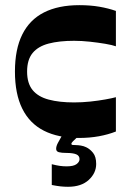

<svg xmlns="http://www.w3.org/2000/svg" viewBox="-20 -524 502 744"><path d="M285.7 10.6Q205.6 10.6 150.1 -17.5Q94.6 -45.7 66.3 -103Q37.9 -160.4 37.9 -246.7Q37.9 -333.4 66.4 -390.5Q94.9 -447.7 150.6 -475.9Q206.3 -504 287.4 -504Q330.1 -504 364.8 -498Q399.5 -492 429.1 -481.7V-344.6Q415.1 -349.6 387.8 -354.3Q360.4 -358.9 328.5 -362.4Q296.7 -365.9 267 -365.9Q209.6 -365.9 168.6 -355.2Q127.6 -344.4 106.3 -318.5Q85 -292.5 85 -246.7Q85 -201.2 106.3 -175.1Q127.6 -149 168.6 -138.1Q209.6 -127.1 267 -127.1Q297.7 -127.1 329.4 -130.4Q361.1 -133.8 388 -138.6Q414.8 -143.4 429.1 -147.4V-14.4Q399.5 -2.7 363.3 4Q327.1 10.6 285.7 10.6ZM180.6 192.8V112.3Q198.6 116.9 211.9 118.8Q225.2 120.6 238.2 120.6Q265.2 120.6 276.7 111.9Q288.2 103.3 288.2 92.6Q288.2 79.3 275.3 73.9Q262.3 68.6 237 68.6Q219 68.6 208.3 65.8Q197.6 63 197.6 52.6Q197.6 42.6 204.1 30.3Q210.6 18 220.9 0H287.4Q269.4 16.6 263.1 23.1Q256.7 29.6 256.7 32.9Q256.7 36.9 260.7 37.6Q264.7 38.3 275 38.3Q282.4 38.3 293.4 40.1Q304.4 41.9 314.1 46.6Q328.4 53.3 340.6 68.3Q352.7 83.3 352.7 111.3Q352.7 146.7 323.9 173.2Q295 199.8 243.6 199.8Q229.3 199.8 215.1 198.3Q200.9 196.8 180.6 192.8Z"/></svg>

Font: Ojuju ExtraLight
Style: Regular
Weight: 200
Designer: Chisaokwu Joboson, Mirko Velimirovic
Foundry: Udi Foundry
Version: Version 1.000